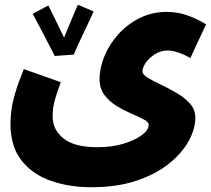

<svg xmlns="http://www.w3.org/2000/svg" viewBox="-20 -555 885 806"><path d="M24 -35Q24 -63 28 -93.5Q32 -124 44 -165Q56 -206 80 -265L235 -210Q221 -171 213.5 -146.5Q206 -122 203.5 -104Q201 -86 201 -66Q201 -10 247 26.5Q293 63 390 63Q449 63 497.5 48.5Q546 34 575 12.5Q604 -9 604 -31Q604 -43 583 -54Q562 -65 531.5 -78Q501 -91 470.5 -109.5Q440 -128 419 -155.5Q398 -183 398 -223Q398 -270 418.5 -319.5Q439 -369 476.5 -411Q514 -453 566 -479Q618 -505 680 -505Q728 -505 769.5 -489.5Q811 -474 845 -453L779 -311Q758 -324 731.5 -333.5Q705 -343 685 -343Q655 -343 630.5 -327.5Q606 -312 592 -291.5Q578 -271 578 -255Q578 -242 600.5 -228.5Q623 -215 656 -199.5Q689 -184 722 -164.5Q755 -145 777.5 -120Q800 -95 800 -62Q800 -13 771.5 38Q743 89 688 133Q633 177 551.5 204Q470 231 364 231Q269 231 192 203.5Q115 176 69.5 117.5Q24 59 24 -35ZM210 -320Q200 -340 182 -374Q164 -408 146.5 -442Q129 -476 117 -497L183 -532Q190 -518 201.5 -495Q213 -472 225.5 -445.5Q238 -419 249 -397Q260 -424 272 -453Q284 -482 293.5 -504.5Q303 -527 307 -535L373 -507Q369 -497 358 -473.5Q347 -450 333.5 -422Q320 -394 308 -368Q296 -342 290 -326Z"/></svg>

Font: Noto Sans Arabic Blk
Style: Regular
Weight: 900
Designer: Monotype Design Team, Nadine Chahine, Nizar Qandah and Khaled Hosny
Foundry: Monotype Imaging Inc.
Version: Version 2.012; ttfautohint (v1.8.4.7-5d5b)